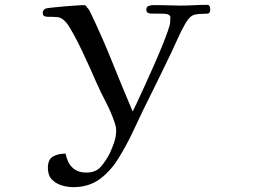

<svg xmlns="http://www.w3.org/2000/svg" viewBox="-20 -755 1040 790"><path d="M845 -716Q845 -700 834.5 -699Q824 -698 813 -698Q784 -698 770.5 -690.5Q757 -683 742 -657Q726 -629 712.5 -599Q699 -569 685 -539Q657 -480 627.5 -420.5Q598 -361 569 -302Q546 -253 522.5 -204Q499 -155 470 -108Q439 -55 393 -20Q347 15 282 15Q257 15 233 7.5Q209 0 193 -17Q177 -34 177 -64Q177 -99 198 -111Q219 -123 250 -123Q256 -88 277 -66.5Q298 -45 335 -45Q374 -45 394.5 -68.5Q415 -92 431 -123Q442 -146 450 -170Q458 -194 458 -219Q458 -226 456.5 -233Q455 -240 453 -247Q438 -292 416 -334Q394 -376 375 -419Q366 -440 350.5 -474.5Q335 -509 317 -547Q299 -585 281.5 -616.5Q264 -648 252 -663Q234 -683 217 -684.5Q200 -686 176 -686Q167 -686 161.5 -689Q156 -692 156 -703Q156 -714 168 -720Q170 -721 191.5 -723.5Q213 -726 242 -728.5Q271 -731 294.5 -732.5Q318 -734 324 -734Q335 -734 338 -724Q343 -720 346.5 -714.5Q350 -709 352 -704Q400 -604 441.5 -500.5Q483 -397 526 -296Q533 -310 546.5 -339Q560 -368 577.5 -406.5Q595 -445 613 -485.5Q631 -526 646 -563Q661 -600 670.5 -627Q680 -654 680 -663Q680 -668 680.5 -673Q681 -678 681 -683Q681 -691 674 -694Q669 -698 654.5 -698.5Q640 -699 625 -699Q610 -699 603 -699Q594 -699 588 -702.5Q582 -706 582 -716Q582 -727 591.5 -730.5Q601 -734 612.5 -734Q624 -734 631 -734Q654 -734 676.5 -733Q699 -732 722 -732Q749 -732 776 -733.5Q803 -735 831 -735Q840 -735 842.5 -729.5Q845 -724 845 -716Z"/></svg>

Font: Kaisei HarunoUmi
Style: Regular
Weight: 400
Designer: Font-Kai, 金井和夫
Foundry: KAZUO KANAI
Version: Version 5.003